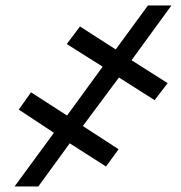

<svg xmlns="http://www.w3.org/2000/svg" viewBox="-20 -675 655 695"><path d="M410.6 -394.5 279.8 -218.8 409.2 -134.8 363.8 -72.3 232.4 -156.2 118.7 0H32.7L175.3 -194.3L47.9 -278.3L92.3 -340.8L222.7 -256.8L351.6 -433.6L221.7 -515.6L269.5 -579.1L398.9 -496.1L515.6 -655.3H600.6L456.1 -457L586.9 -374L539.6 -312.5Z"/></svg>

Font: Inter Display Medium
Style: Italic
Weight: 500
Italic angle: -9.39999°
Designer: Rasmus Andersson
Foundry: rsms
Version: Version 4.000;git-a52131595